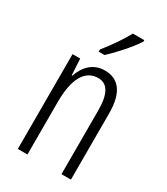

<svg xmlns="http://www.w3.org/2000/svg" viewBox="-190 -849 811 933"><g transform="rotate(30 216.0 -382.5)"><path d="M336 -757V-765H272C245 -716 214 -671 172 -618V-606H205C245 -643 307 -711 336 -757ZM244 -542C178 -542 138 -496 119 -440H116L111 -532H68V0H122V-295C122 -431 165 -494 235 -494C286 -494 313 -452 313 -357V0H366V-370C366 -488 323 -542 244 -542Z"/></g></svg>

Font: Noto Sans Gujarati ExtraCondensed Light
Style: Regular
Weight: 300
Width: 2
Designer: Jelle Bosma - Monotype Design Team, Universal Thirst
Foundry: Monotype Imaging Inc.
Version: Version 2.106